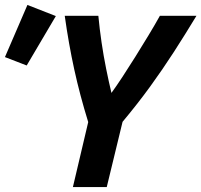

<svg xmlns="http://www.w3.org/2000/svg" viewBox="-145 -757 815 777"><path d="M150 0 212 -263Q178 -373 155.5 -476Q133 -579 117 -693H253Q258 -640 266 -585.5Q274 -531 284.5 -479Q295 -427 306 -381Q325 -407 350 -445Q375 -483 402.5 -527Q430 -571 456 -614Q482 -657 502 -693H650Q604 -617 558.5 -546.5Q513 -476 462.5 -406.5Q412 -337 351 -264L287 0ZM-37 -492 -125 -526 -34 -737 81 -692Z"/></svg>

Font: Ubuntu Sans Mono
Style: Italic
Weight: 400
Italic angle: -13.5°
Monospace: yes
Designer: Dalton Maag Ltd
Foundry: Dalton Maag Ltd
Version: Version 1.006